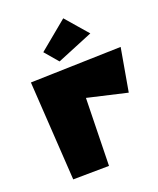

<svg xmlns="http://www.w3.org/2000/svg" viewBox="-108 -810 709 863"><g transform="rotate(-15 246.5 -378.5)"><path d="M143 -610 269 -734 369 -637 203 -551ZM54 -493 125 -23 296 -40 275 -362 467 -335 485 -543Z"/></g></svg>

Font: Super Mario
Style: Regular
Weight: 400
Version: Version 1.0